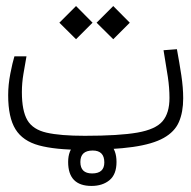

<svg xmlns="http://www.w3.org/2000/svg" viewBox="-20 -490 626 630"><path d="M248.5 1.5Q161.1 1.5 107.9 -12.9Q54.7 -27.3 30.8 -65.9Q6.8 -104.5 6.8 -177.7Q6.8 -211.9 13.9 -248.3Q21 -284.7 27.3 -305.2H66.9Q62 -277.3 56.9 -247.6Q51.8 -217.8 51.8 -187.5Q51.8 -126.5 69.8 -95.7Q87.9 -64.9 132.8 -54.7Q177.7 -44.4 258.3 -44.4Q370.6 -44.4 430.7 -54.9Q490.7 -65.4 513.4 -92.3Q536.1 -119.1 536.1 -168.5Q536.1 -201.2 530.8 -237.3Q525.4 -273.4 516.6 -325.2L560.5 -328.6Q568.8 -283.7 575 -242.9Q581.1 -202.1 581.1 -167.5Q581.1 -122.1 567.1 -89.8Q553.2 -57.6 517.1 -37.4Q481 -17.1 416 -7.8Q351.1 1.5 248.5 1.5ZM351.6 -361.3 296.9 -415.5 351.6 -470.2 405.8 -415.5ZM229.5 -361.3 174.8 -415.5 229.5 -470.2 283.7 -415.5ZM280.3 120.1Q203.6 120.1 203.6 41.5Q203.6 3.4 226.3 -16.8Q249 -37.1 284.2 -37.1Q319.3 -37.1 340.8 -17.3Q362.3 2.4 362.3 41.5Q362.3 82 339.4 101.1Q316.4 120.1 280.3 120.1ZM282.2 79.1Q322.3 79.1 322.3 43Q322.3 3.9 284.2 3.9Q243.7 3.9 243.7 41.5Q243.7 79.1 282.2 79.1Z"/></svg>

Font: Cascadia Mono NF ExtraLight
Style: Regular
Weight: 200
Monospace: yes
Designer: Aaron Bell
Foundry: Saja Typeworks
Version: Version 2404.023; ttfautohint (v1.8.4)